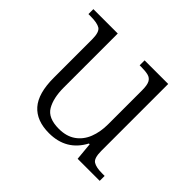

<svg xmlns="http://www.w3.org/2000/svg" viewBox="-131 -703 880 880"><g transform="rotate(45 309.0 -263.0)"><path d="M277 10Q196 10 154.5 -37Q113 -84 113 -185V-433Q113 -481 94.5 -492.5Q76 -504 33 -504H19V-536H177V-186Q177 -118 201 -77Q225 -36 295 -36Q344 -36 376.5 -59Q409 -82 424.5 -121.5Q440 -161 440 -210V-431Q440 -464 432 -479.5Q424 -495 406.5 -499.5Q389 -504 361 -504H351V-536H504V-102Q504 -55 522.5 -43.5Q541 -32 579 -32H596V0H453L445 -86H440Q389 10 277 10Z"/></g></svg>

Font: Noto Serif Myanmar Light
Style: Regular
Weight: 300
Designer: Ben Mitchell and the Monotype Design Team
Foundry: Monotype Imaging Inc.
Version: Version 2.106; ttfautohint (v1.8.4.7-5d5b)